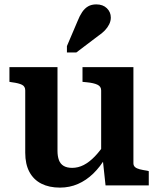

<svg xmlns="http://www.w3.org/2000/svg" viewBox="-20 -845 722 875"><path d="M242 -539V-158Q242 -133 248.5 -115.5Q255 -98 270 -89Q285 -80 309 -80Q336 -80 361.5 -93Q387 -106 412.5 -132.5Q438 -159 464 -199L462 -128Q437 -85 405 -54Q373 -23 335 -6.5Q297 10 253 10Q204 10 168.5 -8Q133 -26 114 -61.5Q95 -97 95 -149V-433Q95 -451 80.5 -458.5Q66 -466 35 -470L23 -472V-539ZM588 -539V-101Q588 -90 595.5 -83.5Q603 -77 617 -73.5Q631 -70 651 -67L658 -65V0H461L448 -121L441 -127V-433Q441 -451 424 -459Q407 -467 376 -470L356 -472V-539ZM334 -750Q343 -773 354.5 -790Q366 -807 381.5 -816Q397 -825 419 -825Q449 -825 467 -807.5Q485 -790 485 -765Q485 -749 477.5 -734Q470 -719 457.5 -706Q445 -693 427 -681L328 -606H285V-635Z"/></svg>

Font: Roboto Serif SemiBold
Style: Regular
Weight: 600
Designer: Greg Gazdowicz
Foundry: Commercial Type
Version: Version 1.008